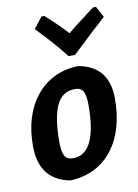

<svg xmlns="http://www.w3.org/2000/svg" viewBox="-83 -770 601 835"><g transform="rotate(-10 218.0 -352.0)"><path d="M400 -714 426 -665Q390 -634 274 -524H245Q202 -581 121 -665L159 -714H172Q230 -662 267 -621Q296 -646 387 -714ZM272 -474 284 -473Q412 -447 412 -308Q412 -167 346.5 -82.5Q281 2 166 10L154 9Q25 -19 25 -165Q25 -300 91.5 -383.5Q158 -467 272 -474ZM248 -378Q191 -378 166 -324Q141 -270 141 -163Q141 -119 151.5 -101Q162 -83 188 -83Q294 -83 294 -300Q294 -343 283.5 -360.5Q273 -378 248 -378Z"/></g></svg>

Font: Alegreya Sans
Style: Bold Italic
Weight: 700
Italic angle: -7°
Designer: Juan Pablo del Peral
Foundry: Huerta Tipografica
Version: Version 2.007